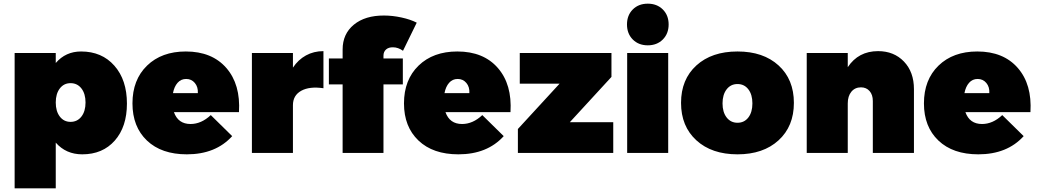

<svg xmlns="http://www.w3.org/2000/svg" viewBox="-20 -837 5676 1051"><path d="M60.1 193.8V-546.9H285.2V-492.2Q339.4 -555.2 423.8 -555.2Q537.6 -555.2 606.2 -477.3Q674.8 -399.4 674.8 -270Q674.8 -143.1 608.4 -67.6Q542 7.8 430.2 7.8Q341.3 7.8 285.2 -56.2V193.8ZM366.2 -169.9Q403.3 -169.9 425.8 -199Q448.2 -228 448.2 -275.9Q448.2 -323.7 425.8 -352.8Q403.3 -381.8 366.2 -381.8Q329.6 -381.8 307.4 -352.8Q285.2 -323.7 285.2 -275.9Q285.2 -228 307.4 -199Q329.6 -169.9 366.2 -169.9Z M705.1 -271Q705.1 -400.4 784.9 -477.8Q864.7 -555.2 997.1 -555.2Q1140.1 -555.2 1218.8 -465.1Q1297.4 -375 1288.1 -223.1H932.1Q955.1 -158.2 1022.9 -158.2Q1082 -158.2 1133.8 -207L1251 -91.8Q1160.6 7.8 1002.9 7.8Q863.8 7.8 784.4 -67.6Q705.1 -143.1 705.1 -271ZM926.8 -327.1H1063Q1064.9 -360.8 1046.6 -382.8Q1028.3 -404.8 999 -404.8Q970.7 -404.8 952.1 -383.8Q933.6 -362.8 926.8 -327.1Z M1358.9 0V-546.9H1583.5V-466.8Q1612.3 -510.3 1655 -533.7Q1697.8 -557.1 1750.5 -557.1V-354Q1674.3 -365.2 1628.9 -340.1Q1583.5 -314.9 1583.5 -261.2V0Z M1780.3 -375V-517.1H1855.5V-565.9Q1855.5 -651.4 1917 -701.9Q1978.5 -752.4 2082 -752Q2128.9 -752 2178 -741.2Q2227.1 -730.5 2261.2 -712.9L2186 -559.1Q2159.2 -578.1 2131.3 -578.1Q2107.4 -578.6 2093.3 -566.2Q2079.1 -553.7 2079.1 -532.2V-517.1H2185.1V-375H2079.1V0H1855.5V-375Z M2191.4 -271Q2191.4 -400.4 2271.2 -477.8Q2351.1 -555.2 2483.4 -555.2Q2626.5 -555.2 2705.1 -465.1Q2783.7 -375 2774.4 -223.1H2418.5Q2441.4 -158.2 2509.3 -158.2Q2568.4 -158.2 2620.1 -207L2737.3 -91.8Q2647 7.8 2489.3 7.8Q2350.1 7.8 2270.8 -67.6Q2191.4 -143.1 2191.4 -271ZM2413.1 -327.1H2549.3Q2551.3 -360.8 2533 -382.8Q2514.6 -404.8 2485.4 -404.8Q2457 -404.8 2438.5 -383.8Q2419.9 -362.8 2413.1 -327.1Z M2814.9 0V-130.9L3043 -378.9H2825.2V-546.9H3327.1V-416L3099.1 -168H3336.9V0Z M3443.8 -620.8Q3412.1 -652.8 3412.1 -703.1Q3412.1 -753.4 3443.8 -785.2Q3475.6 -816.9 3525.9 -816.9Q3576.2 -816.9 3608.2 -785.2Q3640.1 -753.4 3640.1 -703.1Q3640.1 -652.8 3608.2 -620.8Q3576.2 -588.9 3525.9 -588.9Q3475.6 -588.9 3443.8 -620.8ZM3413.1 0V-546.9H3637.7V0Z M4017.1 7.8Q3876 7.8 3792 -68.8Q3708 -145.5 3708 -273.9Q3708 -402.3 3792 -478.8Q3876 -555.2 4017.1 -555.2Q4158.2 -555.2 4241.9 -478.8Q4325.7 -402.3 4325.7 -273.9Q4325.7 -145.5 4241.7 -68.8Q4157.7 7.8 4017.1 7.8ZM3957.5 -347.9Q3935.1 -318.8 3935.1 -271Q3935.1 -223.1 3957.5 -194.1Q3980 -165 4017.1 -165Q4054.2 -165 4076.4 -193.8Q4098.6 -222.7 4098.6 -271Q4098.6 -319.3 4076.4 -348.1Q4054.2 -377 4017.1 -377Q3980 -377 3957.5 -347.9Z M4396 0V-546.9H4620.6V-469.2Q4678.7 -557.1 4786.6 -557.1Q4873.5 -557.1 4928.2 -500Q4982.9 -442.9 4982.9 -349.1V0H4757.8V-284.2Q4757.8 -318.4 4740 -338.6Q4722.2 -358.9 4692.9 -358.9Q4660.2 -358.9 4640.4 -335Q4620.6 -311 4620.6 -271V0Z M5037.6 -271Q5037.6 -400.4 5117.4 -477.8Q5197.3 -555.2 5329.6 -555.2Q5472.7 -555.2 5551.3 -465.1Q5629.9 -375 5620.6 -223.1H5264.6Q5287.6 -158.2 5355.5 -158.2Q5414.6 -158.2 5466.3 -207L5583.5 -91.8Q5493.2 7.8 5335.4 7.8Q5196.3 7.8 5116.9 -67.6Q5037.6 -143.1 5037.6 -271ZM5259.3 -327.1H5395.5Q5397.5 -360.8 5379.2 -382.8Q5360.8 -404.8 5331.5 -404.8Q5303.2 -404.8 5284.7 -383.8Q5266.1 -362.8 5259.3 -327.1Z"/></svg>

Font: Trueno Black
Style: Regular
Weight: 900
Designer: Julieta Ulanovsky
Foundry: Julieta Ulanovsky
Version: Version 3.001b | FøM Fix